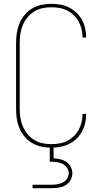

<svg xmlns="http://www.w3.org/2000/svg" viewBox="-20 -763 540 1003"><path d="M150 220V202H250Q265 202 280 199.5Q295 197 308.5 190Q322 183 330.5 170Q339 157 339 142Q339 127 330.5 114Q322 101 308.5 94Q295 87 280 84.5Q265 82 250 82H240V8Q215 8 190 1.5Q165 -5 143.5 -18.5Q122 -32 106 -52Q90 -72 80.5 -95.5Q71 -119 67.5 -144.5Q64 -170 64 -195V-540Q64 -566 68 -591.5Q72 -617 82 -641Q92 -665 109 -685.5Q126 -706 148 -719Q170 -732 195.5 -737.5Q221 -743 247 -743Q271 -743 294.5 -739Q318 -735 339.5 -724.5Q361 -714 378.5 -697.5Q396 -681 407.5 -660.5Q419 -640 424.5 -616.5Q430 -593 430 -570V-567H411V-569Q411 -591 406 -611.5Q401 -632 390.5 -651Q380 -670 364.5 -684.5Q349 -699 330 -708.5Q311 -718 290 -721.5Q269 -725 247 -725Q224 -725 201 -720Q178 -715 158 -702.5Q138 -690 123 -671.5Q108 -653 99 -631.5Q90 -610 86.5 -586.5Q83 -563 83 -540V-195Q83 -172 86.5 -148.5Q90 -125 99 -103.5Q108 -82 123 -63.5Q138 -45 158 -32.5Q178 -20 201 -15Q224 -10 247 -10Q269 -10 290 -13.5Q311 -17 330 -26.5Q349 -36 364.5 -50.5Q380 -65 390.5 -84Q401 -103 406 -123.5Q411 -144 411 -166V-168H430V-165Q430 -131 418.5 -98.5Q407 -66 383 -41.5Q359 -17 326.5 -5Q294 7 260 8V64Q277 65 294.5 69Q312 73 326.5 82.5Q341 92 349.5 108.5Q358 125 358 142Q358 161 348.5 178Q339 195 322.5 204.5Q306 214 287.5 217Q269 220 250 220Z"/></svg>

Font: Iosevka SS18 Thin
Style: Regular
Weight: 100
Monospace: yes
Designer: Belleve Invis
Foundry: Belleve Invis
Version: Version 25.1.1; ttfautohint (v1.8.4)